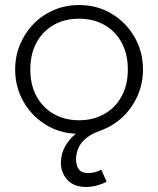

<svg xmlns="http://www.w3.org/2000/svg" viewBox="-20 -515 626 760"><path d="M321 225Q271.5 225 246 196.2Q220.5 167.5 221 127.5Q222 92 238 64Q254 36 280 14.5Q211 11 156.8 -24Q102.5 -59 71.2 -115.8Q40 -172.5 40 -240Q40 -292 59 -338.2Q78 -384.5 112.2 -419.8Q146.5 -455 192.5 -475Q238.5 -495 293 -495Q365.5 -495 422.8 -460.2Q480 -425.5 513 -367.5Q546 -309.5 546 -240Q546 -184.5 524.5 -135.8Q503 -87 464.5 -51Q426 -15 375 3Q333 17.5 307.8 44.5Q282.5 71.5 281 114.5Q280.5 137.5 291 153.8Q301.5 170 329 170Q343.5 170 356.8 166.2Q370 162.5 381 156.5L402 204.5Q383.5 214 362.8 219.5Q342 225 321 225ZM293 -39Q349.5 -39 393 -63.8Q436.5 -88.5 461.2 -133.5Q486 -178.5 486 -240Q486 -301.5 461.2 -346.8Q436.5 -392 393 -416.5Q349.5 -441 293 -441Q236.5 -441 193 -416.5Q149.5 -392 124.8 -346.8Q100 -301.5 100 -240Q100 -178.5 124.8 -133.5Q149.5 -88.5 193 -63.8Q236.5 -39 293 -39Z"/></svg>

Font: Geologica Roman Thin
Style: Regular
Weight: 250
Designer: Sindre Bremnes, Frode Helland
Foundry: Monokrom Skriftforlag AS
Version: Version 1.010;gftools[0.9.28]